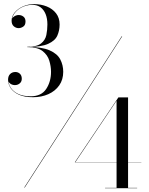

<svg xmlns="http://www.w3.org/2000/svg" viewBox="-20 -830 740 952"><path d="M100 100 583.5 -650H586L102.5 100ZM143.5 -348Q101 -348 73.8 -360.5Q46.5 -373 33.2 -392.8Q20 -412.5 20 -434.5Q20 -453 30.2 -463Q40.5 -473 56 -473Q69.5 -473 78.8 -464.2Q88 -455.5 88 -439.5Q88 -425 77.8 -416.5Q67.5 -408 54 -408Q41 -408 30.8 -415.5Q20.5 -423 20.5 -434.5H21.5Q21.5 -413 34 -394.2Q46.5 -375.5 70.8 -364Q95 -352.5 131.5 -352.5Q185 -352.5 209 -388.8Q233 -425 233 -474Q233 -500.5 224.5 -529Q216 -557.5 190.8 -577Q165.5 -596.5 115 -596.5V-597.5Q187 -597.5 225.8 -580.5Q264.5 -563.5 279 -535.2Q293.5 -507 293.5 -474Q293.5 -435 273.8 -406.8Q254 -378.5 220 -363.2Q186 -348 143.5 -348ZM501 103V101.5H558V-330.5L354 -26.5H681V-25.5H351L567 -347H615V101.5H660V103ZM115 -597V-598Q162.5 -598 183.5 -614.5Q204.5 -631 209.8 -656.5Q215 -682 215 -708.5Q215 -738.5 206.2 -760Q197.5 -781.5 181 -793.8Q164.5 -806 140.5 -806Q121 -806 102.8 -799.8Q84.5 -793.5 70.2 -782.5Q56 -771.5 47.8 -757.5Q39.5 -743.5 39.5 -727.5H38.5Q38.5 -741 49.8 -748.2Q61 -755.5 72.5 -755.5Q86 -755.5 96.2 -747.5Q106.5 -739.5 106.5 -723.5Q106.5 -705.5 95.2 -698Q84 -690.5 72.5 -690.5Q59 -690.5 48.2 -699.8Q37.5 -709 37.5 -727.5Q37.5 -749.5 52.8 -768Q68 -786.5 93.5 -798Q119 -809.5 149.5 -809.5Q183 -809.5 211.8 -798Q240.5 -786.5 258 -764Q275.5 -741.5 275.5 -708.5Q275.5 -678.5 264.2 -653.2Q253 -628 218.5 -612.5Q184 -597 115 -597Z"/></svg>

Font: Bodoni Moda 72pt
Style: Regular
Weight: 400
Designer: Owen Earl
Foundry: indestructible type
Version: Version 2.005